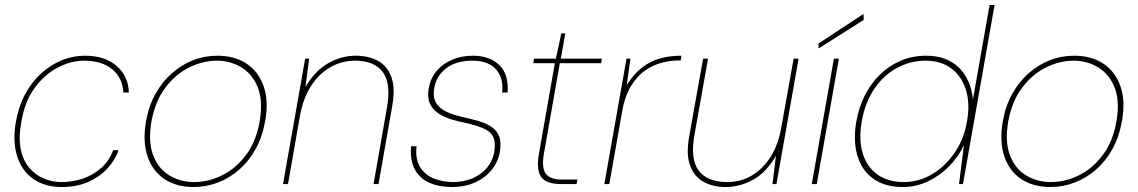

<svg xmlns="http://www.w3.org/2000/svg" viewBox="-20 -740 4576 772"><path d="M228 12Q161 12 114.5 -20Q68 -52 49 -111.5Q30 -171 44 -251Q55 -313 81.5 -362Q108 -411 145.5 -445Q183 -479 228 -497.5Q273 -516 321 -516Q403 -516 450 -474Q497 -432 498 -368H476Q473 -427 431 -461.5Q389 -496 318 -496Q266 -496 213.5 -469Q161 -442 120.5 -388Q80 -334 66 -251Q54 -186 63.5 -140Q73 -94 98 -65Q123 -36 156.5 -22Q190 -8 226 -8Q274 -8 316 -23Q358 -38 389 -66.5Q420 -95 435 -136H457Q442 -94 410 -60.5Q378 -27 332.5 -7.5Q287 12 228 12Z M758 12Q690 12 642 -19.5Q594 -51 573.5 -110.5Q553 -170 567 -252Q578 -314 605 -362.5Q632 -411 670.5 -445Q709 -479 755.5 -497.5Q802 -516 854 -516Q923 -516 971 -484.5Q1019 -453 1040 -393.5Q1061 -334 1046 -252Q1035 -190 1008 -141Q981 -92 942 -58Q903 -24 856 -6Q809 12 758 12ZM761 -8Q818 -8 873 -35Q928 -62 969 -116.5Q1010 -171 1024 -252Q1038 -333 1017 -387Q996 -441 951.5 -468.5Q907 -496 852 -496Q795 -496 740 -468.5Q685 -441 644.5 -387Q604 -333 589 -252Q575 -171 595.5 -116.5Q616 -62 660.5 -35Q705 -8 761 -8Z M1118 0 1207 -504H1223L1208 -390Q1247 -456 1300 -486Q1353 -516 1410 -516Q1462 -516 1499.5 -495.5Q1537 -475 1553.5 -430.5Q1570 -386 1557 -313L1502 0H1482L1536 -308Q1553 -405 1519 -450.5Q1485 -496 1407 -496Q1355 -496 1309.5 -470.5Q1264 -445 1231.5 -395.5Q1199 -346 1186 -274L1138 0Z M1797 12Q1746 12 1707 -5Q1668 -22 1648 -58.5Q1628 -95 1633 -152H1655Q1649 -102 1668.5 -69.5Q1688 -37 1724 -22.5Q1760 -8 1801 -8Q1844 -8 1879.5 -23Q1915 -38 1938 -65.5Q1961 -93 1967 -127Q1974 -168 1962.5 -190.5Q1951 -213 1920 -225.5Q1889 -238 1838 -249Q1798 -257 1770.5 -269Q1743 -281 1726.5 -297.5Q1710 -314 1704.5 -335.5Q1699 -357 1704 -386Q1711 -425 1735 -454Q1759 -483 1797 -499.5Q1835 -516 1882 -516Q1948 -516 1987 -479Q2026 -442 2021 -368H1999Q2006 -425 1975 -460.5Q1944 -496 1879 -496Q1813 -496 1773.5 -465Q1734 -434 1726 -385Q1721 -360 1728 -338Q1735 -316 1760.5 -299Q1786 -282 1838 -270Q1874 -262 1905 -253Q1936 -244 1957 -229.5Q1978 -215 1987 -191.5Q1996 -168 1990 -130Q1983 -89 1957 -57Q1931 -25 1890 -6.5Q1849 12 1797 12Z M2235 0Q2199 0 2176.5 -11Q2154 -22 2146.5 -49Q2139 -76 2147 -122L2211 -486H2124L2127 -504H2215L2237 -606H2253L2235 -504H2400L2397 -486H2231L2167 -122Q2157 -67 2174 -42.5Q2191 -18 2241 -18H2302L2298 0Z M2410 0 2499 -504H2515L2500 -398Q2528 -442 2561 -468Q2594 -494 2633.5 -505Q2673 -516 2720 -516L2717 -497H2707Q2680 -497 2645.5 -489Q2611 -481 2577.5 -459Q2544 -437 2518 -395.5Q2492 -354 2481 -289L2430 0Z M2898 12Q2847 12 2809.5 -8.5Q2772 -29 2755 -73.5Q2738 -118 2751 -191L2807 -504H2827L2772 -196Q2755 -100 2789.5 -54Q2824 -8 2904 -8Q2958 -8 3002.5 -34Q3047 -60 3078.5 -109.5Q3110 -159 3122 -230L3171 -504H3191L3102 0H3086L3100 -114Q3061 -46 3007.5 -17Q2954 12 2898 12Z M3244 0 3333 -504H3353L3264 0ZM3271 -545V-565L3452 -684L3453 -660Z M3610 12Q3537 12 3490.5 -22Q3444 -56 3427 -115.5Q3410 -175 3423 -251Q3433 -308 3457.5 -356.5Q3482 -405 3518.5 -440.5Q3555 -476 3602 -496Q3649 -516 3704 -516Q3786 -516 3835 -468.5Q3884 -421 3892 -340L3959 -720H3979L3852 0H3836L3856 -157Q3833 -108 3795 -70Q3757 -32 3709.5 -10Q3662 12 3610 12ZM3613 -8Q3675 -8 3728.5 -40Q3782 -72 3819.5 -127.5Q3857 -183 3868 -252Q3881 -323 3864 -378Q3847 -433 3805.5 -464.5Q3764 -496 3702 -496Q3640 -496 3586 -466.5Q3532 -437 3495 -382Q3458 -327 3445 -252Q3432 -178 3449 -123Q3466 -68 3508.5 -38Q3551 -8 3613 -8Z M4203 12Q4135 12 4087 -19.5Q4039 -51 4018.5 -110.5Q3998 -170 4012 -252Q4023 -314 4050 -362.5Q4077 -411 4115.5 -445Q4154 -479 4200.5 -497.5Q4247 -516 4299 -516Q4368 -516 4416 -484.5Q4464 -453 4485 -393.5Q4506 -334 4491 -252Q4480 -190 4453 -141Q4426 -92 4387 -58Q4348 -24 4301 -6Q4254 12 4203 12ZM4206 -8Q4263 -8 4318 -35Q4373 -62 4414 -116.5Q4455 -171 4469 -252Q4483 -333 4462 -387Q4441 -441 4396.5 -468.5Q4352 -496 4297 -496Q4240 -496 4185 -468.5Q4130 -441 4089.5 -387Q4049 -333 4034 -252Q4020 -171 4040.5 -116.5Q4061 -62 4105.5 -35Q4150 -8 4206 -8Z"/></svg>

Font: DM Sans Thin
Style: Italic
Weight: 250
Italic angle: -10°
Designer: Colophon Foundry, Jonny Pinhorn
Foundry: Colophon Foundry
Version: Version 4.004;gftools[0.9.30]